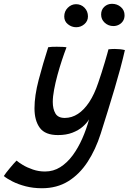

<svg xmlns="http://www.w3.org/2000/svg" viewBox="-133 -742 692 1026"><path d="M91.1 263.9Q44.8 263.9 4.6 253.6Q-35.7 243.2 -65.8 227.9Q-95.9 212.7 -112.6 198.7Q-108.1 191.5 -99.5 180.2Q-90.9 169 -80.6 156.7Q-70.2 144.3 -60.6 133.3Q-50.9 122.2 -44.5 116.1Q-33.6 125.8 -10.9 139.6Q11.9 153.4 42.7 163.9Q73.4 174.5 107.4 174.5Q152.2 174.5 189.2 151.2Q226.1 127.8 255.4 88.1Q284.7 48.3 306.6 -1.5Q328.6 -51.2 343 -104.4Q331.6 -84.8 309.3 -65.3Q287.1 -45.8 254 -33Q221 -20.2 176.8 -20.2Q108.2 -20.2 79.8 -58.9Q51.3 -97.6 51.3 -163.2Q51.3 -230.3 73.7 -315.4Q96.1 -400.6 124.6 -489.6Q131.5 -491.1 144.1 -491.7Q156.7 -492.2 170.4 -492.2Q186.9 -492.2 202 -491.4Q217.1 -490.7 222.4 -489.1Q210.9 -459.4 198.1 -420.8Q185.4 -382.3 174.2 -341.5Q163.1 -300.6 156.1 -263.1Q149 -225.5 149 -197.2Q149 -159.9 163.1 -135.8Q177.1 -111.8 213.1 -111.8Q250.6 -111.8 283.5 -133.4Q316.5 -155 344.1 -196.8Q371.6 -238.7 391.8 -299.2Q400.2 -322.9 409.4 -352.1Q418.7 -381.2 426.8 -408.6Q434.9 -436 440.3 -455.3Q445.8 -474.6 446.6 -478.5Q454.6 -479.5 463.2 -479.9Q471.9 -480.4 480.4 -480.4Q511 -480.4 534.4 -474.4Q525.2 -433.4 509.6 -374.7Q496.7 -326.8 479.5 -268.8Q462.3 -210.9 443.2 -149.2Q424.2 -87.4 405.2 -28Q378.1 57.2 335.1 123.1Q292.1 189 231.8 226.5Q171.4 263.9 91.1 263.9ZM274.2 -596.5Q249.8 -596.5 230.1 -612.3Q210.3 -628.1 210.3 -653.8Q210.3 -681.8 229.4 -700.7Q248.6 -719.6 273.4 -719.6Q300.3 -719.6 318.7 -700.7Q337 -681.8 337 -654.4Q337 -629.4 318 -613Q299 -596.5 274.2 -596.5ZM472.7 -602.8Q446.4 -602.8 426.9 -620.3Q407.4 -637.9 407.4 -664.2Q407.4 -690.1 424.4 -705.8Q441.3 -721.6 465.6 -721.6Q493 -721.6 512.8 -704.5Q532.6 -687.4 532.6 -660.4Q532.6 -642.6 524.2 -629.7Q515.8 -616.8 502.2 -609.8Q488.8 -602.8 472.7 -602.8Z"/></svg>

Font: Grandstander Thin
Style: Italic
Weight: 100
Italic angle: -15°
Designer: Tyler Finck
Foundry: Etcetera Type Co
Version: Version 1.200